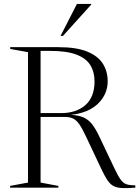

<svg xmlns="http://www.w3.org/2000/svg" viewBox="-20 -955 708 977"><path d="M32 -706V-715H277.5Q369.5 -715 424.5 -692.2Q479.5 -669.5 503.8 -630.2Q528 -591 528 -542Q528 -476.5 480 -428.8Q432 -381 341 -370.5Q380 -368.5 405 -357.5Q430 -346.5 448.5 -323Q467 -299.5 485.5 -260L561.5 -100Q580 -60.5 593.5 -41.8Q607 -23 623.5 -17.5Q640 -12 668.5 -12V0Q626.5 3 600.2 1.8Q574 0.5 557 -8.8Q540 -18 526.2 -38.8Q512.5 -59.5 495.5 -95.5L418 -259.5Q398.5 -301.5 383.2 -323Q368 -344.5 351 -352.2Q334 -360 310 -360H186.5V-26L277 -9V0H31.5V-9L122.5 -26V-689.5ZM291.5 -379.5Q367.5 -379.5 414.2 -420Q461 -460.5 461 -541Q461 -589 439.5 -623.8Q418 -658.5 368.8 -677.2Q319.5 -696 236 -696H186.5V-379.5ZM288 -772 371.5 -935H444V-931.5L300 -772Z"/></svg>

Font: Newsreader Display Light
Style: Regular
Weight: 300
Designer: Hugues Gentile
Foundry: Production Type
Version: Version 1.001